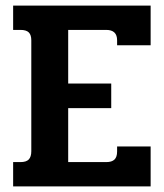

<svg xmlns="http://www.w3.org/2000/svg" viewBox="-20 -667 586 687"><path d="M27 -87H53Q74 -87 83 -96.5Q92 -106 92 -126V-523Q92 -542 83 -551Q74 -560 53 -560H27V-647H519V-505H399V-523Q399 -560 360 -560H224V-368H378V-280H224V-87H360Q380 -87 389.5 -96Q399 -105 399 -125V-143H519V0H27Z"/></svg>

Font: Pridi Medium
Style: Regular
Weight: 500
Designer: Katatrad Team
Foundry: CadsonDemak
Version: Version 1.001